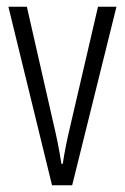

<svg xmlns="http://www.w3.org/2000/svg" viewBox="-20 -552 372 572"><path d="M135 0 5 -532H60L139 -185Q146 -156 152 -126Q158 -96 163 -64H167Q174 -112 189 -175L272 -532H327L195 0Z"/></svg>

Font: Noto Sans Myanmar ExtraCondensed Light
Style: Regular
Weight: 300
Width: 2
Designer: Monotype Design Team
Foundry: Monotype Imaging Inc.
Version: Version 2.107; ttfautohint (v1.8.4.7-5d5b)